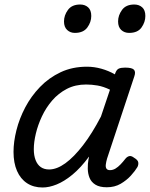

<svg xmlns="http://www.w3.org/2000/svg" viewBox="-20 -815 665 852"><path d="M169 17Q129 17 100 -2Q71 -21 55.5 -56.5Q40 -92 40 -141Q40 -186 53 -237.5Q66 -289 92 -338.5Q118 -388 157.5 -429Q197 -470 249 -494.5Q301 -519 366 -519Q398 -519 430 -510Q462 -501 490 -485L491 -489Q497 -506 507 -510.5Q517 -515 535 -515Q566 -515 574.5 -505.5Q583 -496 576 -476L455 -111Q451 -97 449.5 -85Q448 -73 452.5 -66.5Q457 -60 468 -60Q481 -60 492.5 -67Q504 -74 515 -85.5Q526 -97 536 -110Q543 -119 552.5 -122Q562 -125 575 -115Q592 -105 593.5 -94.5Q595 -84 590 -74Q580 -57 561 -36Q542 -15 515.5 0.5Q489 16 454 16Q422 16 403.5 4.5Q385 -7 377.5 -25.5Q370 -44 369.5 -66Q369 -88 373 -110Q374 -112 374.5 -114.5Q375 -117 375 -120Q338 -70 301.5 -40Q265 -10 231.5 3.5Q198 17 169 17ZM130 -153Q130 -125 138 -104.5Q146 -84 161 -73.5Q176 -63 198 -63Q232 -63 270 -90.5Q308 -118 348.5 -170.5Q389 -223 428 -298L468 -417Q439 -431 413 -435.5Q387 -440 362 -440Q314 -440 276.5 -420.5Q239 -401 211.5 -369Q184 -337 166 -298.5Q148 -260 139 -222Q130 -184 130 -153ZM312 -669Q292 -669 278 -682Q264 -695 264 -720Q264 -747 281.5 -771Q299 -795 336 -795Q357 -795 371 -782.5Q385 -770 385 -744Q385 -717 367.5 -693Q350 -669 312 -669ZM553 -669Q532 -669 518 -682Q504 -695 504 -720Q504 -747 521.5 -771Q539 -795 576 -795Q597 -795 611 -782.5Q625 -770 625 -744Q625 -717 608 -693Q591 -669 553 -669Z"/></svg>

Font: Playwrite CU
Style: Regular
Weight: 400
Designer: Veronika Burian, José Scaglione
Foundry: TypeTogether
Version: Version 1.002